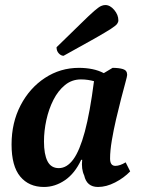

<svg xmlns="http://www.w3.org/2000/svg" viewBox="-20 -732 570 764"><path d="M155 12Q95 12 60.5 -29.5Q26 -71 26 -157Q26 -244 62 -313Q98 -382 159 -422Q220 -462 294 -462Q322 -462 347 -457Q372 -452 393 -441L428 -462Q453 -462 469.5 -457Q486 -452 486 -434Q486 -429 479 -403.5Q472 -378 462 -339.5Q452 -301 442 -258Q432 -215 425 -173.5Q418 -132 418 -101Q418 -72 439 -72Q457 -72 480 -86L498 -50Q473 -24 438 -6Q403 12 370 12Q325 12 315 -34Q303 -59 307 -96H303Q278 -42 238.5 -15Q199 12 155 12ZM155 -169Q155 -118 169 -90.5Q183 -63 214 -63Q246 -63 271.5 -97.5Q297 -132 317.5 -208Q338 -284 354 -409Q343 -412 330 -414Q317 -416 302 -416Q266 -416 238.5 -393.5Q211 -371 192.5 -334.5Q174 -298 164.5 -254.5Q155 -211 155 -169ZM233 -510Q223 -510 214 -519.5Q205 -529 205 -544Q267 -604 302 -638.5Q337 -673 355 -688.5Q373 -704 382 -708Q391 -712 399 -712Q418 -712 434.5 -692.5Q451 -673 451 -651Q451 -644 446 -637Q441 -630 421 -617Q401 -604 357 -579Q313 -554 233 -510Z"/></svg>

Font: Petrona
Style: Bold Italic
Weight: 700
Italic angle: -9°
Designer: Ringo R. Seeber
Foundry: Ringo R. Seeber
Version: Version 2.001; ttfautohint (v1.8.3)